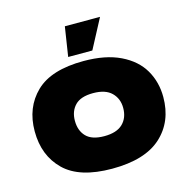

<svg xmlns="http://www.w3.org/2000/svg" viewBox="-110 -858 957 975"><g transform="rotate(-15 368.0 -370.5)"><path d="M30 -275Q30 -400 110.5 -478Q191 -556 362 -556Q477 -556 554.5 -518.5Q632 -481 669 -417.5Q706 -354 706 -275Q706 -146 620.5 -68Q535 10 362 10Q191 10 110.5 -68.5Q30 -147 30 -275ZM495 -274Q495 -323 463 -354.5Q431 -386 366 -386Q301 -386 271 -355Q241 -324 241 -274Q241 -222 271 -191Q301 -160 366 -160Q431 -160 463 -191Q495 -222 495 -274ZM419 -596H292L316 -751H501Z"/></g></svg>

Font: Dela Gothic One
Style: Regular
Weight: 400
Designer: aratakana
Foundry: aratakana
Version: Version 1.004